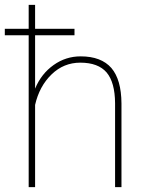

<svg xmlns="http://www.w3.org/2000/svg" viewBox="-34 -770 602 790"><path d="M272.5 -651.4C272.5 -651.4 110.4 -651.4 110.4 -651.4C110.4 -651.4 110.4 -750 110.4 -750C110.4 -750 84 -750 84 -750C84 -750 84 -651.4 84 -651.4C84 -651.4 -14.2 -651.4 -14.2 -651.4C-14.2 -651.4 -14.2 -625 -14.2 -625C-14.2 -625 84 -625 84 -625C84 -625 84 0 84 0C84 0 110.4 0 110.4 0C110.4 0 110.4 -338.4 110.4 -338.4C110.4 -338.4 110.4 -338.4 110.4 -338.4C122.1 -389.6 144.5 -431.2 178.2 -463.9C211.4 -496.1 251 -512.2 296.4 -512.2C296.4 -512.2 296.4 -512.2 296.4 -512.2C345.7 -512.2 381.8 -498.5 404.8 -471.7C427.7 -444.3 439 -402.3 439.5 -345.7C439.5 -345.7 439.5 0 439.5 0C439.5 0 465.8 0 465.8 0C465.8 0 465.8 -344.7 465.8 -344.7C465.8 -344.7 465.8 -344.7 465.8 -344.7C465.3 -409.7 451.7 -458 424.3 -490.2C396.5 -522 354.5 -538.1 297.9 -538.1C297.9 -538.1 297.9 -538.1 297.9 -538.1C257.3 -538.1 220.2 -526.4 186.5 -502.4C152.8 -478.5 127.4 -446.3 110.4 -405.3C110.4 -405.3 110.4 -625 110.4 -625C110.4 -625 272.5 -625 272.5 -625C272.5 -625 272.5 -651.4 272.5 -651.4Z"/></svg>

Font: WOX
Style: Regular
Weight: 500
Designer: Google
Foundry: ""
Version: ""